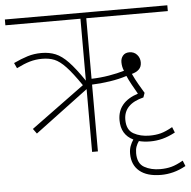

<svg xmlns="http://www.w3.org/2000/svg" viewBox="-53 -675 851 856"><g transform="rotate(-5 372.5 -246.5)"><path d="M98 -103 82 -125 321 -300Q282 -357 255 -385.5Q228 -414 204.5 -423.5Q181 -433 150 -433Q121 -433 95 -425.5Q69 -418 35 -401L24 -425Q58 -441 87 -450Q116 -459 149 -459Q184 -459 212 -447.5Q240 -436 269 -405.5Q298 -375 336 -319V-596H0V-622H727V-596H362V-325Q402 -326 440.5 -332.5Q479 -339 509 -348Q501 -366 501 -387Q501 -404 511 -416Q521 -428 540 -428Q561 -428 574 -413.5Q587 -399 587 -379Q587 -359 575 -347.5Q563 -336 543 -331Q555 -305 567.5 -283.5Q580 -262 592 -242L585 -222Q496 -200 496 -130Q496 -84 526.5 -67Q557 -50 598 -50Q626 -50 648.5 -56Q671 -62 701 -79L711 -54Q681 -38 654 -31Q627 -24 599 -24Q571 -24 548 -30Q540 -19 535.5 -6.5Q531 6 531 23Q531 69 561 86Q591 103 632 103Q660 103 682.5 97Q705 91 735 74L745 99Q716 115 688.5 122Q661 129 634 129Q571 129 537.5 101Q504 73 504 23Q504 4 509.5 -11Q515 -26 524 -39Q470 -65 470 -130Q470 -211 562 -241Q551 -260 538 -283.5Q525 -307 518 -324Q485 -313 442 -306.5Q399 -300 362 -299V0H336V-281Z"/></g></svg>

Font: Noto Sans SemiCondensed Thin
Style: Italic
Weight: 100
Width: 4
Italic angle: -12°
Designer: Monotype Design Team
Foundry: Monotype Imaging Inc.
Version: Version 2.013; ttfautohint (v1.8.4.7-5d5b)